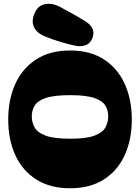

<svg xmlns="http://www.w3.org/2000/svg" viewBox="-20 -1004 746 1027"><path d="M355 3Q248 3 174 -44Q100 -91 62 -174Q24 -257 24 -365Q24 -472 62 -555.5Q100 -639 174 -686.5Q248 -734 355 -734Q462 -734 535.5 -686.5Q609 -639 647 -555.5Q685 -472 685 -365Q685 -257 647 -174Q609 -91 535.5 -44Q462 3 355 3ZM150 -381Q150 -350 165 -322.5Q180 -295 224 -278.5Q268 -262 355 -262Q442 -262 485.5 -278.5Q529 -295 544 -322.5Q559 -350 559 -381Q559 -413 544 -438.5Q529 -464 485.5 -479.5Q442 -495 355 -495Q268 -495 224 -479.5Q180 -464 165 -438.5Q150 -413 150 -381ZM166 -935Q183 -975 222 -982Q261 -989 303 -966Q345 -944 375.5 -926.5Q406 -909 437 -890Q463 -874 474 -852Q485 -830 475 -802Q464 -773 441 -763.5Q418 -754 391 -758Q357 -764 308 -778.5Q259 -793 219 -810Q175 -828 161 -861Q147 -894 166 -935Z"/></svg>

Font: Bagel Fat One
Style: Regular
Weight: 400
Designer: Kyung-won Kim
Foundry: JAMO
Version: Version 1.000; ttfautohint (v1.8.4.7-5d5b);gftools[0.9.28]